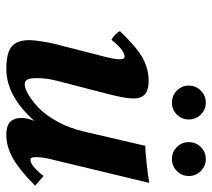

<svg xmlns="http://www.w3.org/2000/svg" viewBox="-52 -614 676 612"><g transform="rotate(90 286.0 -308.0)"><path d="M279.8 -314.9 237.8 -152.8Q229 -119.1 229 -87.9Q229 -67.4 233.2 -58.1Q237.3 -48.8 249 -48.8Q261.2 -48.8 280.8 -60.1Q300.3 -71.3 323 -92.5Q345.7 -113.8 366.9 -151.9Q388.2 -189.9 398.9 -235.8L444.8 -433.1Q459.5 -433.1 499.5 -437.3Q539.6 -441.4 563 -445.8L485.8 -125Q481 -106 481 -83Q481 -66.9 488.8 -66.9Q508.3 -66.9 541 -108.9L571.8 -82Q524.4 -34.2 486.3 -12.2Q448.2 9.8 410.2 9.8Q392.1 9.8 380.4 5.1Q368.7 0.5 363.8 -8.1Q358.9 -16.6 357.4 -23.4Q356 -30.3 356 -39.1Q356 -55.7 365.2 -79.1Q285.6 9.8 200.2 9.8Q148.4 9.8 128.2 -7.3Q107.9 -24.4 107.9 -64Q107.9 -76.7 111.8 -101.8Q115.7 -127 119.1 -141.1L162.1 -309.1Q168.9 -335.9 168.9 -351.1Q168.9 -367.2 161.1 -367.2Q140.1 -367.2 106.9 -325.2Q89.4 -334.5 79.1 -352.1Q129.9 -405.3 164.6 -424.6Q199.2 -443.8 238.8 -443.8Q253.4 -443.8 264.2 -440.4Q274.9 -437 280.5 -432.1Q286.1 -427.2 289.3 -419.9Q292.5 -412.6 293.2 -407.2Q293.9 -401.9 293.9 -395Q293.9 -369.6 279.8 -314.9ZM268.8 -533.7Q252.9 -549.3 252.9 -571.8Q252.9 -594.2 268.8 -610.1Q284.7 -626 307.1 -626Q329.6 -626 345.2 -610.1Q360.8 -594.2 360.8 -571.8Q360.8 -549.3 345.2 -533.7Q329.6 -518.1 307.1 -518.1Q284.7 -518.1 268.8 -533.7ZM448.7 -533.7Q433.1 -549.3 433.1 -571.8Q433.1 -594.2 448.7 -610.1Q464.4 -626 486.8 -626Q509.3 -626 525.1 -610.1Q541 -594.2 541 -571.8Q541 -549.3 525.1 -533.7Q509.3 -518.1 486.8 -518.1Q464.4 -518.1 448.7 -533.7Z"/></g></svg>

Font: Linux Libertine G
Style: Semibold Italic
Weight: 600
Italic angle: -11.5°
Designer: Philipp H. Poll
Foundry: Philipp H. Poll
Version: Version 5.1.1